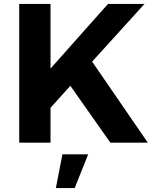

<svg xmlns="http://www.w3.org/2000/svg" viewBox="-20 -720 777 969"><path d="M726 0H537L335 -287L235 -176V0H77V-700H235V-374L525 -700H709L445 -409ZM295 59H425L357 229H262Z"/></svg>

Font: Gontserrat SemiBold
Style: Regular
Weight: 600
Designer: Julieta Ulanovsky
Foundry: Julieta Ulanovsky
Version: Version 6.001